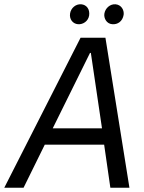

<svg xmlns="http://www.w3.org/2000/svg" viewBox="-60 -876 673 896"><path d="M-40 0H50L149 -201H426L455 0H544L432 -700H316ZM304 -763C327 -761 352 -777 356 -804C360 -833 344 -854 319 -856C294 -858 271 -839 267 -813C263 -787 279 -765 304 -763ZM464 -763C489 -761 512 -776 517 -807C520 -829 506 -854 479 -856C454 -858 431 -838 427 -812C424 -791 437 -765 464 -763ZM186 -277 360 -629H364L416 -277Z"/></svg>

Font: Fixel Text 20240404
Style: Italic
Weight: 400
Width: 4
Italic angle: -10°
Designer: AlfaBravo + MacPaw
Foundry: Kyrylo Tkachov, Marchela Mozhyna, Serhii Makarenko, Maria Weinstein, Zakhar Kryvoshyya
Version: Version 1.211;Glyphs 3.2 (3225)